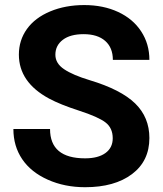

<svg xmlns="http://www.w3.org/2000/svg" viewBox="-20 -741 655 770"><path d="M432.1 -186.5Q432.1 -228 402.8 -250.2Q373.5 -272.5 297.4 -297.1Q221.2 -321.8 176.8 -345.7Q55.7 -411.1 55.7 -522Q55.7 -579.6 88.1 -624.8Q120.6 -669.9 181.4 -695.3Q242.2 -720.7 317.9 -720.7Q394 -720.7 453.6 -693.1Q513.2 -665.5 546.1 -615.2Q579.1 -564.9 579.1 -501H432.6Q432.6 -549.8 401.9 -576.9Q371.1 -604 315.4 -604Q261.7 -604 231.9 -581.3Q202.1 -558.6 202.1 -521.5Q202.1 -486.8 237.1 -463.4Q272 -439.9 339.8 -419.4Q464.8 -381.8 522 -326.2Q579.1 -270.5 579.1 -187.5Q579.1 -95.2 509.3 -42.7Q439.5 9.8 321.3 9.8Q239.3 9.8 171.9 -20.3Q104.5 -50.3 69.1 -102.5Q33.7 -154.8 33.7 -223.6H180.7Q180.7 -106 321.3 -106Q373.5 -106 402.8 -127.2Q432.1 -148.4 432.1 -186.5Z"/></svg>

Font: SteelSelectRoboto
Style: Roboto-Bold
Weight: 700
Designer: Google
Version: Version 2.137; 2017